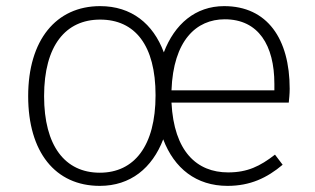

<svg xmlns="http://www.w3.org/2000/svg" viewBox="-20 -595 1029 627"><path d="M926 -305C926 -468 853 -575 712 -575C618 -575 550 -516 515 -424C480 -518 409 -575 307 -575C163 -575 72 -464 72 -281C72 -99 160 12 306 12C406 12 477 -46 513 -140C549 -45 621 12 723 12C797 12 852 -14 903 -57L878 -90C829 -52 788 -32 725 -32C623 -32 548 -100 540 -260H923C924 -271 926 -287 926 -305ZM876 -300H540C546 -463 621 -532 714 -532C824 -532 876 -447 876 -321ZM306 -31C192 -31 124 -119 124 -281C124 -447 195 -531 307 -531C421 -531 488 -447 488 -284C488 -118 418 -31 306 -31Z"/></svg>

Font: Glow Sans SC Normal Light
Style: Regular
Weight: 300
Designer: Ryoko NISHIZUKA (kana, bopomofo & ideographs); Paul D. Hunt (Latin, Greek & Cyrillic); Sandoll Communications, Soo-young
Version: Version 0.93